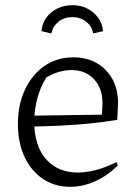

<svg xmlns="http://www.w3.org/2000/svg" viewBox="-20 -712 523 740"><path d="M251 8Q191 8 145.5 -22.5Q100 -53 74.5 -107.5Q49 -162 49 -234Q49 -308 76 -366Q103 -424 151 -457.5Q199 -491 263 -491Q315 -491 353.5 -468.5Q392 -446 413.5 -406.5Q435 -367 435 -315L432 -250Q377 -241 325.5 -236Q274 -231 216.5 -228Q159 -225 86 -224L87 -266L373 -270L375 -315Q375 -372 342 -407Q309 -442 256 -442Q232 -442 206 -434.5Q180 -427 158 -413Q135 -375 123.5 -331.5Q112 -288 112 -244Q112 -150 157.5 -98.5Q203 -47 280 -47Q347 -47 429 -87L434 -74Q393 -34 346 -13Q299 8 251 8ZM259 -692Q292 -692 317.5 -678.5Q343 -665 359 -642.5Q375 -620 377 -592L339 -583Q335 -610 312.5 -628Q290 -646 259 -646Q227 -646 205 -628Q183 -610 178 -583L140 -592Q142 -620 157.5 -642.5Q173 -665 199.5 -678.5Q226 -692 259 -692Z"/></svg>

Font: Piazzolla 24pt Light
Style: Regular
Weight: 300
Designer: Juan Pablo del Peral
Foundry: Huerta Tipografica
Version: Version 2.005